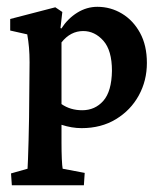

<svg xmlns="http://www.w3.org/2000/svg" viewBox="-20 -369 478 561"><path d="M14.6 172.4 12.2 137.7 60.5 124Q61 118.2 61.8 95.7Q62.5 73.2 63.5 41.3Q64.5 9.3 64.9 -24.9L66.4 -187Q66.4 -210.4 64.7 -230Q63 -249.5 59.6 -268.6L9.8 -279.8V-313.5L141.6 -347.7L162.1 -334L156.7 -287.1L159.2 -285.6Q178.2 -314.9 205.8 -332Q233.4 -349.1 264.6 -349.1Q303.2 -349.1 336.2 -329.3Q369.1 -309.6 389.2 -272.9Q409.2 -236.3 409.2 -185.1Q409.2 -133.3 385.5 -90.1Q361.8 -46.9 318.8 -20.8Q275.9 5.4 218.3 5.4Q189.9 5.4 159.7 -4.4V46.4Q159.7 73.2 160.6 95Q161.6 116.7 163.1 124L227.5 136.2L225.1 172.4ZM220.2 -46.9Q257.8 -46.9 282 -74.5Q306.2 -102.1 307.1 -162.1Q307.1 -221.7 282 -250Q256.8 -278.3 223.1 -278.3Q186 -278.3 159.7 -245.1V-64.9Q185.5 -46.9 220.2 -46.9Z"/></svg>

Font: Lateef SemiBold
Style: Regular
Weight: 600
Designer: SIL International
Foundry: SIL International
Version: Version 4.200